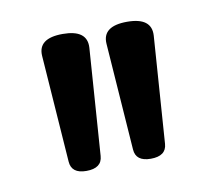

<svg xmlns="http://www.w3.org/2000/svg" viewBox="-43 -667 393 352"><g transform="rotate(-10 153.5 -491.0)"><path d="M168.9 -585.4Q166.5 -618.7 212.9 -618.7Q258.8 -618.7 256.8 -585.4L242.7 -386.2Q241.2 -363.8 212.4 -363.8Q184.6 -363.8 183.1 -386.2ZM48.8 -584Q46.4 -617.2 92.8 -617.2Q138.7 -617.2 136.7 -584L122.6 -384.8Q121.1 -362.3 92.3 -362.3Q64.5 -362.3 63 -384.8Z"/></g></svg>

Font: Gayathri
Style: Regular
Weight: 400
Designer: Binoy Dominic <binoy.domenic@gmail.com>
Foundry: SMC
Version: Version 1.000